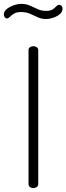

<svg xmlns="http://www.w3.org/2000/svg" viewBox="-67 -969 342 989"><path d="M105 0Q95 0 87.5 -5.5Q80 -11 80 -21V-711Q80 -721 87.5 -726Q95 -731 105 -731Q114 -731 122 -726Q130 -721 130 -711V-21Q130 -11 122 -5.5Q114 0 105 0ZM171 -871Q146 -871 126.5 -880.5Q107 -890 87 -898.5Q67 -907 40 -907Q19 -907 5.5 -899Q-8 -891 -16 -882.5Q-24 -874 -31 -874Q-35 -874 -39 -877Q-43 -880 -45 -885Q-47 -890 -47 -895Q-47 -907 -38.5 -916.5Q-30 -926 -15.5 -933.5Q-1 -941 14 -945Q29 -949 42 -949Q67 -949 86.5 -940.5Q106 -932 126 -922.5Q146 -913 171 -913Q194 -913 205 -921Q216 -929 223 -936.5Q230 -944 238 -944Q244 -944 247.5 -941Q251 -938 253 -934Q255 -930 255 -925Q255 -911 246.5 -901.5Q238 -892 224.5 -885Q211 -878 196.5 -874.5Q182 -871 171 -871Z"/></svg>

Font: Dosis Light
Style: Regular
Weight: 300
Designer: EdgarTolentino, PabloImpallari, IginoMarini
Foundry: EdgarTolentino, PabloImpallari, IginoMarini
Version: Version 3.001; ttfautohint (v1.8.2)